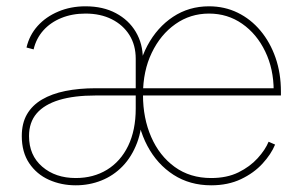

<svg xmlns="http://www.w3.org/2000/svg" viewBox="-20 -563 939 594"><path d="M214.4 10.3Q169.4 10.3 131.3 -6.8Q93.3 -23.9 70.3 -58.1Q47.4 -92.3 47.4 -142.1Q47.4 -181.6 63.5 -209.5Q79.6 -237.3 109.9 -255.1Q140.1 -272.9 182.4 -281.5Q224.6 -290 275.9 -290H835.9L826.7 -282.2Q826.7 -349.6 800.5 -403.8Q774.4 -458 729.2 -489.5Q684.1 -521 626.5 -521Q568.8 -521 522.7 -488.5Q476.6 -456.1 449.5 -399.7Q422.4 -343.3 422.4 -271V-269Q422.4 -197.3 447.8 -139.2Q473.1 -81.1 520.5 -46.6Q567.9 -12.2 633.3 -12.2Q682.1 -12.2 717.8 -29.8Q753.4 -47.4 777.1 -73.5Q800.8 -99.6 811 -124.5L831.1 -115.7Q818.8 -85.9 792.2 -56.9Q765.6 -27.8 725.6 -8.8Q685.5 10.3 633.3 10.3Q567.4 10.3 516.8 -22.2Q466.3 -54.7 436 -111.6Q405.8 -168.5 400.9 -240.7V-292.5Q405.8 -365.2 436 -421.9Q466.3 -478.5 515.4 -511Q564.5 -543.5 626.5 -543.5Q674.8 -543.5 715.3 -523.7Q755.9 -503.9 785.9 -468Q815.9 -432.1 832.5 -384.3Q849.1 -336.4 849.1 -279.8V-267.6H275.9Q209 -267.6 163.1 -253.7Q117.2 -239.7 93.5 -212.2Q69.8 -184.6 69.8 -142.1Q69.8 -82.5 110.6 -47.4Q151.4 -12.2 214.4 -12.2Q269 -12.2 311 -37.8Q353 -63.5 376.5 -111.8Q399.9 -160.2 399.9 -227.1V-381.3Q399.9 -423.3 380.4 -454.6Q360.8 -485.8 325.9 -503.4Q291 -521 244.6 -521Q203.1 -521 169.7 -507.3Q136.2 -493.7 114 -468.8Q91.8 -443.8 84 -410.2L62 -416Q70.8 -454.1 96.4 -482.7Q122.1 -511.2 160.4 -527.3Q198.7 -543.5 244.6 -543.5Q298.8 -543.5 338.6 -522.2Q378.4 -501 400.1 -464.4Q421.9 -427.7 421.9 -381.3L422.4 -223.1L420.4 -220.7Q420.4 -164.6 404.1 -121.3Q387.7 -78.1 359.4 -48.8Q331.1 -19.5 293.7 -4.6Q256.3 10.3 214.4 10.3Z"/></svg>

Font: Inter 20pt Thin
Style: Regular
Weight: 250
Version: Version 4.001;git-66647c0bb